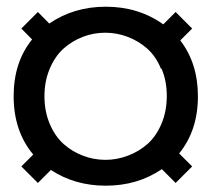

<svg xmlns="http://www.w3.org/2000/svg" viewBox="-20 -557 649 584"><path d="M301.8 7.8Q207.5 7.8 134.8 -40L95.2 -0.5L44.9 -50.8L81.1 -86.9Q21.5 -158.2 21.5 -264.2V-264.6Q21.5 -367.7 77.6 -437L44.9 -470.2L95.2 -520.5L129.9 -485.4Q204.6 -536.6 301.8 -536.6Q401.4 -536.6 476.6 -482.9L514.2 -520.5L564.5 -470.2L528.3 -434.1Q582 -364.3 582 -264.2Q582 -160.2 524.9 -90.3L564.5 -50.8L514.2 -0.5L472.2 -42.5Q398.4 7.8 301.8 7.8ZM301.3 -70.8Q335.4 -70.8 369.1 -83.5Q402.8 -96.2 428.7 -119.1Q455.1 -142.6 471.2 -180.7Q487.3 -218.8 487.3 -265.1Q487.3 -311.5 471.2 -348.6L469.7 -347.7Q454.6 -385.3 427.7 -409.2Q401.9 -432.1 368.7 -444.8Q335 -457.5 300.8 -457.5Q265.1 -457.5 232.9 -445.3Q199.7 -432.6 173.8 -409.7Q147.5 -386.2 131.3 -348.1Q115.2 -310.1 115.2 -264.2Q115.2 -218.3 131.3 -180.2Q147.5 -142.1 173.8 -118.7Q199.7 -95.7 233.4 -83Q265.6 -70.8 301.3 -70.8Z"/></svg>

Font: Bevan
Style: Italic
Weight: 400
Italic angle: -10°
Designer: Vernon Adams
Foundry: Vernon Adams
Version: Version 2.100; ttfautohint (v1.8.3)